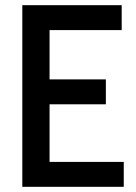

<svg xmlns="http://www.w3.org/2000/svg" viewBox="-20 -720 526 740"><path d="M66 -700H449V-604H171V-414H388V-318H171V-96H457V0H66Z"/></svg>

Font: Cabin Condensed Medium
Style: Regular
Weight: 500
Width: 3
Version: Version 2.001